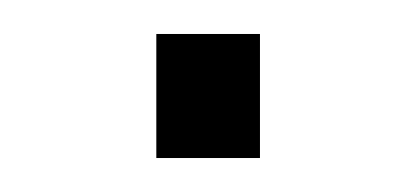

<svg xmlns="http://www.w3.org/2000/svg" viewBox="-20 -356 245 113"><path d="M72 -263V-336H133V-263Z"/></svg>

Font: Saira Expanded ExtraLight
Style: Regular
Weight: 250
Width: 7
Designer: Hector Gatti with collaboration of the Omnibus-Type team
Foundry: Omnibus-Type
Version: Version 1.101